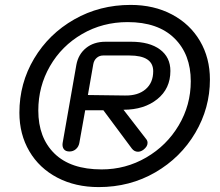

<svg xmlns="http://www.w3.org/2000/svg" viewBox="-20 -741 895 782"><path d="M59 -282Q59 -402 119 -502.5Q179 -603 282.5 -662Q386 -721 512 -721Q607 -721 680.5 -682Q754 -643 794.5 -574Q835 -505 835 -417Q835 -301 775.5 -200Q716 -99 612.5 -39Q509 21 382 21Q287 21 213.5 -17.5Q140 -56 99.5 -125Q59 -194 59 -282ZM757 -410Q757 -520 690 -585.5Q623 -651 500 -651Q398 -651 314.5 -602.5Q231 -554 183.5 -471.5Q136 -389 136 -291Q136 -180 202 -115.5Q268 -51 394 -51Q492 -51 575.5 -99.5Q659 -148 708 -230.5Q757 -313 757 -410ZM291 -477Q299 -520 330.5 -545.5Q362 -571 410 -571H514Q589 -571 631.5 -539.5Q674 -508 674 -452Q674 -380 620.5 -337Q567 -294 483 -294L575 -175Q581 -168 581 -159Q581 -144 564 -131Q553 -123 542 -123Q527 -123 517 -136L401 -292H327L303 -158Q300 -143 289 -133.5Q278 -124 263 -124Q247 -124 240 -133.5Q233 -143 235 -158ZM489 -352Q542 -351 573 -377.5Q604 -404 604 -451Q604 -515 507 -515H400Q385 -515 374 -505.5Q363 -496 360 -480L338 -354Z"/></svg>

Font: Kodchasan
Style: Italic
Weight: 400
Italic angle: -10°
Version: Version 1.000; ttfautohint (v1.6)